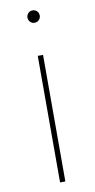

<svg xmlns="http://www.w3.org/2000/svg" viewBox="-85 -575 398 804"><g transform="rotate(-10 114.5 -172.5)"><path d="M103 192.4V-345.7H125.5V192.4ZM114.3 -484.4Q103.5 -484.4 95.9 -492.2Q88.4 -500 88.4 -510.7Q88.4 -522 95.9 -529.5Q103.5 -537.1 114.3 -537.1Q125.5 -537.1 133.1 -529.5Q140.6 -522 140.6 -510.7Q140.6 -500 133.1 -492.2Q125.5 -484.4 114.3 -484.4Z"/></g></svg>

Font: Inter 24pt Thin
Style: Regular
Weight: 250
Designer: Rasmus Andersson
Foundry: rsms
Version: Version 4.001;git-66647c0bb